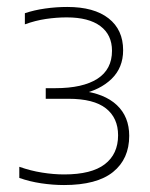

<svg xmlns="http://www.w3.org/2000/svg" viewBox="-20 -834 432 552"><path d="M164 -302Q132 -302 98.5 -307Q65 -312 35.5 -322.5V-354.5Q68 -343 101 -337.8Q134 -332.5 164.5 -332.5Q243 -332.5 281.2 -361.8Q319.5 -391 319.5 -445Q319.5 -495 284.5 -522.5Q249.5 -550 177 -550H111.5V-580.5H139Q218 -580.5 260 -607.5Q302 -634.5 302 -688Q302 -734 268.5 -759Q235 -784 172 -784Q142.5 -784 112 -779.5Q81.5 -775 51.5 -764V-796Q78 -805 109.8 -809.5Q141.5 -814 173.5 -814Q250.5 -814 292.2 -781.2Q334 -748.5 334 -689.5Q334 -639.5 300.8 -607.2Q267.5 -575 213 -563.5V-573Q280 -565.5 315.8 -532Q351.5 -498.5 351.5 -443.5Q351.5 -377 305 -339.5Q258.5 -302 164 -302Z"/></svg>

Font: Encode Sans SC SemiExpanded Thin
Style: Regular
Weight: 250
Width: 6
Designer: Multiple Designers
Foundry: Impallari Type
Version: Version 3.002